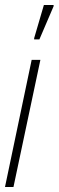

<svg xmlns="http://www.w3.org/2000/svg" viewBox="-20 -750 235 770"><path d="M0 0 107 -510H142L34 0ZM117 -592V-597L156 -730H195V-725L138 -592Z"/></svg>

Font: Saira Ultra Condensed Thin
Style: Italic
Weight: 100
Width: 1
Italic angle: -12°
Designer: Hector Gatti with collaboration of the Omnibus-Type team
Foundry: Omnibus-Type
Version: Version 1.001; ttfautohint (v1.8)